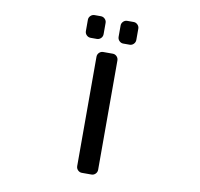

<svg xmlns="http://www.w3.org/2000/svg" viewBox="-97 -1065 1194 1146"><g transform="rotate(10 500.0 -492.0)"><path d="M472.7 -21.5Q459 -21.5 448.7 -31.7Q438.5 -42 438.5 -56.6V-718.8Q438.5 -733.4 448.7 -743.7Q459 -753.9 472.7 -753.9H531.2Q544.9 -753.9 555.2 -743.7Q565.4 -733.4 565.4 -718.8V-56.6Q565.4 -42 555.2 -31.7Q544.9 -21.5 531.2 -21.5ZM384.8 -824.2Q370.1 -824.2 359.9 -834.5Q349.6 -844.7 349.6 -859.4V-927.7Q349.6 -941.4 359.9 -951.7Q370.1 -961.9 384.8 -961.9H421.9Q436.5 -961.9 446.8 -951.7Q457 -941.4 457 -927.7V-859.4Q457 -844.7 446.8 -834.5Q436.5 -824.2 421.9 -824.2ZM582 -824.2Q568.4 -824.2 558.1 -834.5Q547.9 -844.7 547.9 -859.4V-927.7Q547.9 -941.4 558.1 -951.7Q568.4 -961.9 582 -961.9H621.1Q634.8 -961.9 645 -951.7Q655.3 -941.4 655.3 -927.7V-859.4Q655.3 -844.7 645 -834.5Q634.8 -824.2 621.1 -824.2Z"/></g></svg>

Font: Gen Jyuu Gothic L Monospace Medium
Style: Regular
Weight: 500
Designer: [Source Han Sans]
Ryoko NISHIZUKA  (kana & ideographs); Paul D. Hunt (Latin, Greek & Cyrillic); Wenlong ZHANG  (bopomofo
Version: Version 1.002.20150607